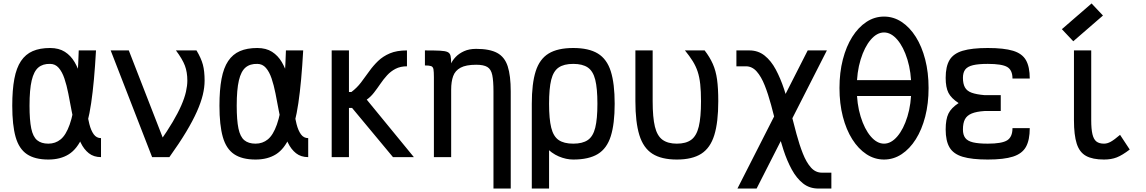

<svg xmlns="http://www.w3.org/2000/svg" viewBox="-20 -910 6640 1112"><path d="M565 -110V0Q523 0 494.5 -22.5Q466 -45 447.5 -83.5Q429 -122 416.5 -170Q404 -218 394.5 -269.5Q385 -321 375.5 -369Q366 -417 353 -455.5Q340 -494 320 -517Q300 -540 270 -540Q228 -541 202 -519Q176 -497 163.5 -444Q151 -391 151 -298Q151 -214 161 -166Q171 -118 195 -98Q219 -78 260 -78Q301 -78 331.5 -103Q362 -128 383.5 -188.5Q405 -249 418 -353.5Q431 -458 436 -618H536Q526 -435 508 -313Q490 -191 458.5 -119Q427 -47 378.5 -16.5Q330 14 260 14Q182 14 136 -17Q90 -48 70.5 -116.5Q51 -185 51 -298Q51 -389 63 -453Q75 -517 101.5 -556.5Q128 -596 169.5 -614Q211 -632 270 -632Q321 -632 355.5 -610Q390 -588 412 -550.5Q434 -513 447 -467Q460 -421 467.5 -371Q475 -321 481.5 -275Q488 -229 497.5 -191.5Q507 -154 523 -132Q539 -110 565 -110Z M861 0 621 -618H726L961 -14V0ZM961 0 904 -87Q949 -151 980 -203.5Q1011 -256 1030 -299.5Q1049 -343 1057 -378.5Q1065 -414 1065 -443Q1065 -492 1051 -529.5Q1037 -567 999 -618H1118Q1145 -573 1155 -535.5Q1165 -498 1165 -443Q1165 -404 1154.5 -360.5Q1144 -317 1120.5 -264Q1097 -211 1058 -146Q1019 -81 961 0Z M1765 -110V0Q1723 0 1694.5 -22.5Q1666 -45 1647.5 -83.5Q1629 -122 1616.5 -170Q1604 -218 1594.5 -269.5Q1585 -321 1575.5 -369Q1566 -417 1553 -455.5Q1540 -494 1520 -517Q1500 -540 1470 -540Q1428 -541 1402 -519Q1376 -497 1363.5 -444Q1351 -391 1351 -298Q1351 -214 1361 -166Q1371 -118 1395 -98Q1419 -78 1460 -78Q1501 -78 1531.5 -103Q1562 -128 1583.5 -188.5Q1605 -249 1618 -353.5Q1631 -458 1636 -618H1736Q1726 -435 1708 -313Q1690 -191 1658.5 -119Q1627 -47 1578.5 -16.5Q1530 14 1460 14Q1382 14 1336 -17Q1290 -48 1270.5 -116.5Q1251 -185 1251 -298Q1251 -389 1263 -453Q1275 -517 1301.5 -556.5Q1328 -596 1369.5 -614Q1411 -632 1470 -632Q1521 -632 1555.5 -610Q1590 -588 1612 -550.5Q1634 -513 1647 -467Q1660 -421 1667.5 -371Q1675 -321 1681.5 -275Q1688 -229 1697.5 -191.5Q1707 -154 1723 -132Q1739 -110 1765 -110Z M1901 0V-618H2001V-377H2015Q2047 -401 2071 -432.5Q2095 -464 2118 -496.5Q2141 -529 2169.5 -556.5Q2198 -584 2238 -601Q2278 -618 2337 -618V-526Q2299 -526 2271 -511.5Q2243 -497 2222 -474Q2201 -451 2183 -424.5Q2165 -398 2146 -373.5Q2127 -349 2104 -333L2377 0H2256L2019 -285H2001V0Z M2838 182V-380Q2838 -442 2831 -475.5Q2824 -509 2802.5 -522Q2781 -535 2738 -535Q2679 -535 2647.5 -518Q2616 -501 2604.5 -469Q2593 -437 2593 -391V0H2493V-463L2593 -543Q2601 -561 2619.5 -580.5Q2638 -600 2667.5 -613.5Q2697 -627 2738 -627Q2816 -627 2859.5 -603.5Q2903 -580 2920.5 -526Q2938 -472 2938 -380V182ZM2493 -463Q2493 -494 2490.5 -508.5Q2488 -523 2477 -527Q2466 -531 2441 -531V-618Q2497 -618 2528 -616.5Q2559 -615 2572.5 -608.5Q2586 -602 2589.5 -586.5Q2593 -571 2593 -543Z M3300 14Q3259 14 3216.5 -4Q3174 -22 3138.5 -60.5Q3103 -99 3081.5 -160.5Q3060 -222 3060 -309Q3060 -426 3082.5 -497Q3105 -568 3157.5 -600Q3210 -632 3300 -632Q3390 -632 3442.5 -600Q3495 -568 3517.5 -497Q3540 -426 3540 -309Q3540 -193 3517.5 -121.5Q3495 -50 3442.5 -18Q3390 14 3300 14ZM3060 182V-308H3160V182ZM3300 -78Q3354 -78 3384.5 -99Q3415 -120 3427.5 -170.5Q3440 -221 3440 -309Q3440 -398 3427.5 -448Q3415 -498 3384.5 -519Q3354 -540 3300 -540Q3246 -540 3215.5 -519Q3185 -498 3172.5 -448Q3160 -398 3160 -309Q3160 -221 3172.5 -170.5Q3185 -120 3215.5 -99Q3246 -78 3300 -78Z M3900 14Q3811 14 3758.5 -19.5Q3706 -53 3683 -127.5Q3660 -202 3660 -324V-618H3760V-324Q3760 -230 3773 -176.5Q3786 -123 3817 -100.5Q3848 -78 3900 -78Q3953 -78 3983.5 -100.5Q4014 -123 4027 -176.5Q4040 -230 4040 -324Q4040 -381 4035.5 -422.5Q4031 -464 4020.5 -495.5Q4010 -527 3992 -556Q3974 -585 3947 -618H4061Q4091 -579 4108.5 -539.5Q4126 -500 4133 -449.5Q4140 -399 4140 -324Q4140 -202 4117 -127.5Q4094 -53 4041.5 -19.5Q3989 14 3900 14Z M4720 182Q4668 182 4630.5 152Q4593 122 4565.5 71.5Q4538 21 4517.5 -42Q4497 -105 4480 -172Q4463 -239 4446 -302Q4429 -365 4409 -415.5Q4389 -466 4362.5 -496Q4336 -526 4300 -526H4245V-618H4320Q4371 -618 4408.5 -588Q4446 -558 4473 -507.5Q4500 -457 4521 -394Q4542 -331 4559 -264Q4576 -197 4593 -134Q4610 -71 4630 -20.5Q4650 30 4676.5 60Q4703 90 4740 90H4795V182ZM4251 182 4658 -618H4769L4362 182Z M5100 14Q5045 14 4998 -17Q4951 -48 4916 -103.5Q4881 -159 4861.5 -234.5Q4842 -310 4842 -400Q4842 -490 4861.5 -565.5Q4881 -641 4916 -696.5Q4951 -752 4998 -783Q5045 -814 5100 -814Q5155 -814 5202 -783Q5249 -752 5284 -696.5Q5319 -641 5338.5 -565.5Q5358 -490 5358 -400Q5358 -310 5338.5 -234.5Q5319 -159 5284 -103.5Q5249 -48 5202 -17Q5155 14 5100 14ZM5100 -78Q5141 -78 5177 -120Q5213 -162 5235.5 -235Q5258 -308 5258 -400Q5258 -492 5235.5 -565Q5213 -638 5177 -680Q5141 -722 5100 -722Q5059 -722 5023 -680Q4987 -638 4964.5 -565Q4942 -492 4942 -400Q4942 -308 4964.5 -235Q4987 -162 5023 -120Q5059 -78 5100 -78ZM4890 -354V-446H5315V-354Z M5701 14Q5609 14 5555.5 -2Q5502 -18 5479.5 -56Q5457 -94 5457 -160Q5457 -219 5473 -252Q5489 -285 5532 -313Q5489 -341 5473 -372.5Q5457 -404 5457 -459Q5457 -525 5479.5 -562.5Q5502 -600 5555.5 -616Q5609 -632 5701 -632Q5794 -632 5847 -616Q5900 -600 5922 -561.5Q5944 -523 5944 -455H5844Q5844 -504 5813.5 -522Q5783 -540 5701 -540Q5647 -540 5615.5 -532.5Q5584 -525 5570.5 -507.5Q5557 -490 5557 -459Q5557 -425 5568.5 -404Q5580 -383 5607.5 -373Q5635 -363 5682 -359H5776V-267H5682Q5635 -264 5607.5 -252.5Q5580 -241 5568.5 -219Q5557 -197 5557 -160Q5557 -129 5570.5 -111Q5584 -93 5615.5 -85.5Q5647 -78 5701 -78Q5783 -78 5813.5 -97.5Q5844 -117 5844 -168H5944Q5944 -99 5922 -59.5Q5900 -20 5847 -3Q5794 14 5701 14Z M6374 14Q6308 14 6270 -7Q6232 -28 6216 -78Q6200 -128 6200 -214V-618H6300V-214Q6300 -163 6307 -133Q6314 -103 6330 -90.5Q6346 -78 6374 -78Q6393 -78 6413 -89Q6433 -100 6467 -129L6523 -44Q6480 -11 6448 1.5Q6416 14 6374 14ZM6196 -671 6130 -741 6302 -890 6368 -820Z"/></svg>

Font: Victor Mono Thin
Style: Regular
Weight: 100
Monospace: yes
Designer: Rune Bjørnerås
Version: Version 1.561;gftools[0.9.30]